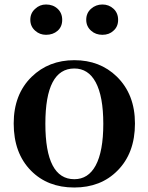

<svg xmlns="http://www.w3.org/2000/svg" viewBox="-20 -819 661 855"><path d="M118 -59Q41 -137 41 -269Q41 -399 121 -477Q197 -551 311 -551Q425 -551 500 -478Q581 -399 581 -269Q581 -137 503 -59Q429 16 310.5 16Q192 16 118 -59ZM311 -21Q373 -21 406 -82Q440 -145 440 -267.5Q440 -390 406 -453Q373 -514 311 -514Q182 -514 182 -268Q182 -21 311 -21ZM185 -664Q157 -664 137 -682Q115 -701 115 -731Q115 -761 137 -780Q157 -799 185 -799Q216 -799 236.5 -780Q257 -761 257 -730.5Q257 -700 236.5 -682Q216 -664 185 -664ZM386 -682Q364 -701 364 -731Q364 -761 385.5 -780Q407 -799 436 -799Q465 -799 485.5 -780Q506 -761 506 -730.5Q506 -700 485 -682Q466 -664 436 -664Q406 -664 386 -682Z"/></svg>

Font: GenRyuMin TW B
Style: Regular
Weight: 700
Version: Version 1.501;PS 1;hotconv 16.6.51;makeotf.lib2.5.65220